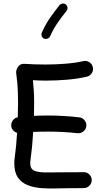

<svg xmlns="http://www.w3.org/2000/svg" viewBox="-20 -1061 596 1107"><path d="M44.9 -334Q43 -352.1 54 -366.9Q64.9 -381.8 82.5 -384.8Q84 -428.7 84 -468.8Q84 -503.4 83 -530.3Q82 -557.1 79.8 -583Q77.6 -608.9 73.2 -641.1Q71.3 -655.8 83.7 -675.3Q96.2 -694.8 121.6 -692.9Q151.9 -690.9 182.4 -689.9Q212.9 -689 242.7 -689Q298.8 -689 357.2 -693.6Q415.5 -698.2 460 -708.5Q478.5 -712.9 494.9 -702.6Q511.2 -692.4 515.1 -673.8Q519.5 -655.8 509.3 -639.4Q499 -623 480.5 -618.7Q427.2 -606.4 364.7 -601.3Q302.2 -596.2 242.7 -596.2Q224.6 -596.2 206.3 -596.9Q188 -597.7 169.9 -598.6Q173.3 -565.9 175 -536.4Q176.8 -506.8 176.8 -468.8Q176.8 -432.1 175.8 -393.1Q214.4 -395 256.3 -395Q302.7 -395 347.9 -392.3Q393.1 -389.6 437.5 -384.3Q456.1 -382.3 468 -366.9Q480 -351.6 477.5 -333Q475.6 -314.5 460.2 -302.7Q444.8 -291 426.3 -293Q344.7 -302.2 256.3 -302.2Q233.9 -302.2 212.9 -301.8Q191.9 -301.3 171.4 -300.3Q168.9 -257.8 165 -217Q161.1 -176.3 156.2 -141.1Q154.3 -131.3 154.3 -119.6Q154.3 -86.4 179 -76.2Q203.6 -65.9 255.1 -66.9Q306.6 -67.9 387.2 -67.9Q406.7 -67.9 425.3 -67.9Q443.8 -67.9 461.9 -68.4Q481 -68.8 494.6 -55.7Q508.3 -42.5 508.8 -23.4Q509.3 -4.4 495.8 9.3Q482.4 22.9 463.4 23.4Q444.8 23.9 425.8 23.9Q406.7 23.9 387.2 23.9Q349.6 23.9 305.7 25.4Q261.7 26.9 218.8 23.7Q175.8 20.5 140.4 6.8Q105 -6.8 83.7 -36.9Q62.5 -66.9 62.5 -119.6Q62.5 -127.4 63 -135.5Q63.5 -143.6 64.9 -152.3Q69.3 -183.6 72.8 -220Q76.2 -256.3 78.6 -295.4Q65.4 -298.8 55.9 -309.3Q46.4 -319.8 44.9 -334ZM359.4 -1035.2Q367.7 -1028.8 369.1 -1017.8Q370.6 -1006.8 363.8 -998.5Q336.4 -964.4 312.7 -930.4Q289.1 -896.5 268.6 -851.6Q264.6 -842.3 254.2 -838.4Q243.7 -834.5 233.9 -838.4Q224.6 -842.3 220.7 -853Q216.8 -863.8 221.2 -873Q243.2 -922.4 269.3 -959.5Q295.4 -996.6 322.8 -1030.8Q329.6 -1039.1 340.6 -1040.5Q351.6 -1042 359.4 -1035.2Z"/></svg>

Font: Mikhak-DS2-FD Medium
Style: Regular
Weight: 500
Designer: Amin Abedi
Version: Version 3.4